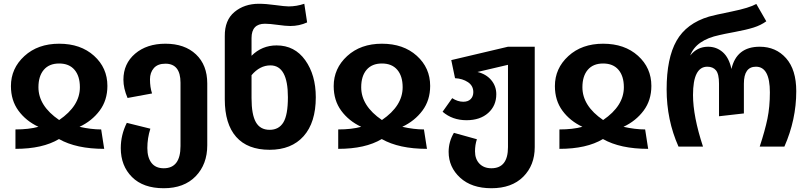

<svg xmlns="http://www.w3.org/2000/svg" viewBox="-20 -778 4289 1019"><path d="M38 -321Q38 -415 109.5 -480.5Q181 -546 294 -546Q408 -546 479 -482Q550 -418 550 -322Q550 -246 509 -191Q468 -136 402 -105Q464 -91 517 -91L533 12Q385 12 293 -40Q206 12 62 12V-91Q133 -91 184 -105Q118 -136 78 -190.5Q38 -245 38 -321ZM184 -315Q184 -216 294 -141Q404 -216 404 -315Q404 -374 375.5 -407.5Q347 -441 294 -441Q241 -441 212.5 -407.5Q184 -374 184 -315Z M858 -546Q960 -546 1020 -489.5Q1080 -433 1080 -335V-7Q1080 94 1018.5 157.5Q957 221 849 221Q740 221 680.5 161.5Q621 102 621 8Q621 -62 653 -126L778 -95Q762 -45 762 8Q762 58 784 86.5Q806 115 849 115Q938 115 938 -3V-339Q938 -440 858 -440Q817 -440 796.5 -416.5Q776 -393 776 -357Q776 -315 787 -282L657 -258Q635 -309 635 -355Q635 -440 697 -493Q759 -546 858 -546Z M1448 -537Q1544 -537 1600 -458.5Q1656 -380 1656 -262Q1656 -128 1591.5 -55.5Q1527 17 1411 17Q1294 17 1233.5 -51.5Q1173 -120 1173 -251V-586Q1172 -671 1224.5 -714.5Q1277 -758 1354 -758Q1391 -758 1441.5 -751Q1492 -744 1512 -744Q1554 -744 1595 -758L1610 -659Q1568 -640 1521 -640Q1496 -640 1454 -646Q1412 -652 1386 -652Q1315 -652 1315 -576V-482Q1370 -537 1448 -537ZM1411 -89Q1460 -89 1484 -128.5Q1508 -168 1508 -262Q1508 -431 1415 -431Q1359 -431 1315 -379V-257Q1315 -170 1338 -129.5Q1361 -89 1411 -89Z M1751 -321Q1751 -415 1822.5 -480.5Q1894 -546 2007 -546Q2121 -546 2192 -482Q2263 -418 2263 -322Q2263 -246 2222 -191Q2181 -136 2115 -105Q2177 -91 2230 -91L2246 12Q2098 12 2006 -40Q1919 12 1775 12V-91Q1846 -91 1897 -105Q1831 -136 1791 -190.5Q1751 -245 1751 -321ZM1897 -315Q1897 -216 2007 -141Q2117 -216 2117 -315Q2117 -374 2088.5 -407.5Q2060 -441 2007 -441Q1954 -441 1925.5 -407.5Q1897 -374 1897 -315Z M2676 -530H2818V3Q2818 99 2757 160Q2696 221 2588 221Q2483 221 2422 165Q2361 109 2361 28Q2361 -26 2389 -73L2511 -39Q2501 -9 2501 25Q2501 66 2524.5 90.5Q2548 115 2588 115Q2676 115 2676 3V-434L2514 -396Q2560 -385 2587 -353Q2614 -321 2614 -278Q2614 -217 2571 -178.5Q2528 -140 2456 -140Q2381 -140 2329 -185L2380 -257Q2409 -238 2439 -238Q2464 -238 2478 -252Q2492 -266 2492 -289Q2492 -323 2463.5 -342Q2435 -361 2395 -363L2375 -459Z M2925 -321Q2925 -415 2996.5 -480.5Q3068 -546 3181 -546Q3295 -546 3366 -482Q3437 -418 3437 -322Q3437 -246 3396 -191Q3355 -136 3289 -105Q3351 -91 3404 -91L3420 12Q3272 12 3180 -40Q3093 12 2949 12V-91Q3020 -91 3071 -105Q3005 -136 2965 -190.5Q2925 -245 2925 -321ZM3071 -315Q3071 -216 3181 -141Q3291 -216 3291 -315Q3291 -374 3262.5 -407.5Q3234 -441 3181 -441Q3128 -441 3099.5 -407.5Q3071 -374 3071 -315Z M3581 0Q3518 -141 3518 -304Q3518 -469 3570.5 -561.5Q3623 -654 3743 -690Q3771 -698 3864 -717Q3957 -736 3994 -757L4047 -665Q4018 -644 3980 -632Q3942 -620 3880.5 -608.5Q3819 -597 3799 -592Q3674 -566 3643 -483Q3680 -530 3738 -530Q3783 -530 3816 -501Q3849 -472 3862 -412Q3889 -530 4012 -530Q4098 -530 4152 -469Q4206 -408 4206 -294Q4206 -143 4143 0H4012Q4040 -85 4053 -148Q4066 -211 4066 -288Q4066 -424 3992 -424Q3928 -424 3928 -334V-176L3796 -161V-334Q3796 -385 3780 -404.5Q3764 -424 3734 -424Q3658 -424 3658 -274Q3658 -161 3711 0Z"/></svg>

Font: FiraGO SemiBold
Style: Regular
Weight: 600
Designer: bBox Type
Foundry: bBox Type GmbH
Version: Version 1.001;PS 001.001;hotconv 1.0.88;makeotf.lib2.5.64775